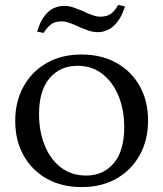

<svg xmlns="http://www.w3.org/2000/svg" viewBox="-20 -752 665 782"><path d="M313 10Q232 10 171 -24Q110 -58 76 -119Q42 -180 42 -260Q42 -339 76 -400Q110 -461 170.5 -495.5Q231 -530 312 -530Q393 -530 454 -496Q515 -462 549 -401.5Q583 -341 583 -261Q583 -182 549.5 -121Q516 -60 455 -25Q394 10 313 10ZM331 -37Q401 -37 443.5 -87.5Q486 -138 486 -234Q486 -304 463 -360.5Q440 -417 397.5 -450.5Q355 -484 295 -484Q225 -484 182 -433.5Q139 -383 139 -286Q139 -217 162 -160Q185 -103 228 -70Q271 -37 331 -37ZM158 -618 131 -623Q144 -665 162 -688Q180 -711 200.5 -719.5Q221 -728 240 -728Q261 -728 279.5 -721.5Q298 -715 310 -710L332 -700Q351 -692 363.5 -688Q376 -684 388 -684Q418 -684 434.5 -698Q451 -712 461 -732L489 -726Q476 -685 457.5 -662Q439 -639 419 -630Q399 -621 380 -621Q359 -621 340.5 -627.5Q322 -634 310 -639L288 -649Q269 -657 256.5 -661Q244 -665 232 -665Q202 -665 185.5 -651Q169 -637 158 -618Z"/></svg>

Font: Hedvig Letters Serif 18pt
Style: Regular
Weight: 400
Designer: Alexander Örn & Tor Weibull
Foundry: Kanon Foundry
Version: Version 1.000